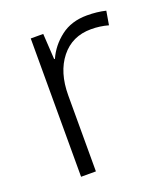

<svg xmlns="http://www.w3.org/2000/svg" viewBox="-106 -618 607 694"><g transform="rotate(-20 197.0 -270.5)"><path d="M307 -541Q346 -541 379 -533L370 -480Q338 -489 304 -489Q231 -489 188 -435Q145 -381 145 -292V0H88V-532H136L142 -433H145Q165 -478 206 -509.5Q247 -541 307 -541Z"/></g></svg>

Font: Noto Sans Lao Light
Style: Regular
Weight: 300
Designer: Monotype Design Team
Foundry: Monotype Imaging Inc.
Version: Version 2.003; ttfautohint (v1.8.4.7-5d5b)